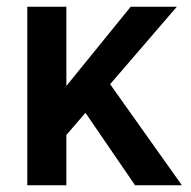

<svg xmlns="http://www.w3.org/2000/svg" viewBox="-20 -550 566 570"><path d="M169 -140V-285L368 -530H505ZM61 0V-530H177V0ZM381 0 218 -238 292 -321 520 0Z"/></svg>

Font: Radio Canada Big Medium
Style: Regular
Weight: 500
Designer: Étienne Aubert Bonn
Foundry: Coppers and Brasses
Version: Version 1.001